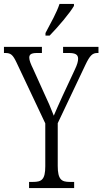

<svg xmlns="http://www.w3.org/2000/svg" viewBox="-25 -951 518 971"><path d="M205 -784V-771H226C270 -816 329 -886 349 -921V-931H276C261 -886 234 -839 205 -784ZM122 0H350V-31H328C287 -31 267 -42 267 -112V-328L406 -621C430 -672 443 -683 468 -683H473V-714H294V-683H323C356 -683 370 -675 370 -654C370 -641 366 -625 353 -598L291 -465C272 -423 257 -390 247 -366C233 -403 217 -440 197 -482L141 -606C131 -626 123 -646 123 -659C123 -673 129 -683 162 -683H187V-714H-5V-683H1C30 -683 40 -674 59 -634L204 -327V-110C204 -42 185 -31 142 -31H122Z"/></svg>

Font: Noto Serif Myanmar ExtraCondensed Light
Style: Regular
Weight: 300
Width: 2
Designer: Ben Mitchell and the Monotype Design Team
Foundry: Monotype Imaging Inc.
Version: Version 2.106